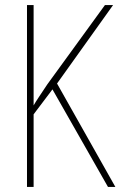

<svg xmlns="http://www.w3.org/2000/svg" viewBox="-20 -734 473 754"><path d="M433 0 204 -406 424 -714H392L166 -403C141 -365 122 -338 112 -320V-714H86V0H112V-285L186 -383L404 0Z"/></svg>

Font: Noto Sans Arabic UI Cn Th
Style: Regular
Weight: 100
Width: 3
Designer: Monotype Design Team, Nadine Chahine and Nizar Qandah
Foundry: Monotype Imaging Inc.
Version: Version 2.010